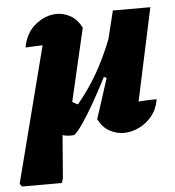

<svg xmlns="http://www.w3.org/2000/svg" viewBox="-87 -545 713 781"><g transform="rotate(-5 269.0 -154.5)"><path d="M134 189H-29L-37 177L105 -376Q86 -375 69 -374.5Q52 -374 35 -373Q46 -433 87 -465.5Q128 -498 173 -498Q203 -498 230 -482.5Q257 -467 274 -433L205 -136Q216 -129 227 -124Q271 -176 307 -237.5Q343 -299 374 -378L402 -492H555L474 -114Q509 -117 548 -117Q542 -78 519.5 -50Q497 -22 466 -7Q435 8 404 8Q373 8 345 -7.5Q317 -23 300 -57L353 -221L342 -226Q315 -173 288 -125.5Q261 -78 238 -44.5Q215 -11 201 -1Q175 2 154 -5L140 171Z"/></g></svg>

Font: Piazzolla ExtraBold
Style: Italic
Weight: 800
Italic angle: -11.3°
Designer: Juan Pablo del Peral
Foundry: Huerta Tipografica
Version: Version 1.330